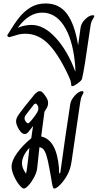

<svg xmlns="http://www.w3.org/2000/svg" viewBox="-20 -1080 565 1110"><path d="M47 -117Q47 -151 79 -195.5Q111 -240 161 -281L164 -304L171 -350H170L144 -317Q134 -305 123 -305Q106 -305 89.5 -332Q73 -359 73 -378Q73 -387 75.5 -393.5Q78 -400 79 -403Q88 -420 124.5 -466Q161 -512 182 -537Q192 -546 197.5 -549.5Q203 -553 210 -553Q219 -553 224 -547Q229 -543 236 -534Q243 -525 247 -518Q258 -502 258 -484Q258 -472 253.5 -462Q249 -452 237 -434L218 -291Q307 -272 321 -109Q321 -101 321 -93Q321 -85 322 -81Q323 -77 325 -77Q327 -77 329 -84L358 -290L386 -477Q390 -503 413 -528Q436 -553 454 -553Q463 -553 463 -546Q463 -543 455 -528.5Q447 -514 443 -484L394 -148Q387 -97 364 -59.5Q341 -22 316 -1Q303 10 295 10Q290 10 288 6.5Q286 3 284 -4Q280 -19 275 -55Q264 -117 256.5 -151Q249 -185 239 -205Q227 -227 208 -229L195 -108Q192 -83 177.5 -55.5Q163 -28 145.5 -9Q128 10 118 10Q108 10 90.5 -12Q73 -34 60 -64Q47 -94 47 -117ZM149 -371Q158 -379 172 -397Q186 -415 195 -430Q202 -442 202 -454Q202 -462 197 -471.5Q192 -481 186 -481Q181 -481 176 -476L128 -414Q122 -406 122 -397Q122 -386 129 -376.5Q136 -367 143 -367Q145 -367 149 -371ZM131 -77Q134 -88 140.5 -141Q147 -194 150 -224H149Q129 -203 118 -180Q107 -157 107 -136Q107 -108 130 -77Z M392 -588Q391 -604 387.5 -614.5Q384 -625 369 -657Q311 -777 254.5 -831Q198 -885 126 -885Q105 -885 87 -880.5Q69 -876 38 -866Q37 -865 35 -865Q31 -865 26.5 -868Q22 -871 22 -875Q22 -877 24.5 -880.5Q27 -884 30 -889Q64 -945 91.5 -979.5Q119 -1014 156.5 -1037Q194 -1060 244 -1060Q323 -1060 367.5 -999.5Q412 -939 431 -821H432L446 -921Q450 -947 473.5 -969.5Q497 -992 516 -992Q525 -992 525 -986Q525 -982 516 -968.5Q507 -955 503 -929Q482 -783 471.5 -717Q461 -651 454 -624Q452 -615 430 -598.5Q408 -582 397 -582Q392 -582 392 -588ZM416 -667Q416 -689 412 -727Q397 -860 348 -933.5Q299 -1007 224 -1007Q147 -1007 84 -921L85 -920Q99 -927 121.5 -931.5Q144 -936 162 -936Q234 -936 302.5 -861Q371 -786 415 -667Z"/></svg>

Font: Charm
Style: Regular
Weight: 400
Designer: Katatrad Aksorn Co.,Ltd.
Foundry: Cadson Demak Co.,Ltd.
Version: Version 1.001